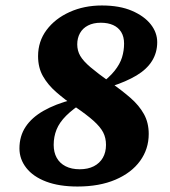

<svg xmlns="http://www.w3.org/2000/svg" viewBox="-20 -665 622 701"><path d="M263 16Q196 16 148.5 -2Q101 -20 76 -52Q51 -84 51 -123Q51 -168 73.5 -202Q96 -236 139 -260.5Q182 -285 243 -301L257 -322L288 -294Q246 -267 221.5 -242.5Q197 -218 186.5 -192Q176 -166 176 -136Q176 -109 187 -89Q198 -69 219.5 -58Q241 -47 271 -47Q301 -47 322.5 -58Q344 -69 355.5 -89Q367 -109 367 -136Q367 -162 356.5 -182Q346 -202 321.5 -224Q297 -246 253 -276Q216 -302 185.5 -328.5Q155 -355 137 -386.5Q119 -418 119 -460Q119 -514 150 -555.5Q181 -597 234 -621Q287 -645 352 -645Q417 -645 462 -625.5Q507 -606 530.5 -576Q554 -546 554 -511Q554 -473 535 -442.5Q516 -412 478.5 -389.5Q441 -367 385 -349L371 -328L340 -353Q378 -381 398 -406Q418 -431 425.5 -455.5Q433 -480 433 -506Q433 -531 422.5 -548Q412 -565 393 -573.5Q374 -582 348 -582Q321 -582 301.5 -572Q282 -562 272 -544Q262 -526 262 -503Q262 -480 273 -461Q284 -442 310.5 -419.5Q337 -397 382 -365Q425 -335 456.5 -307.5Q488 -280 505.5 -248.5Q523 -217 523 -176Q523 -121 491.5 -77.5Q460 -34 401.5 -9Q343 16 263 16Z"/></svg>

Font: Source Serif 4 ExtraBold
Style: Italic
Weight: 800
Italic angle: -12°
Designer: Frank Grießhammer
Foundry: Adobe Systems Incorporated
Version: Version 4.004;hotconv 1.0.116;makeotfexe 2.5.65601